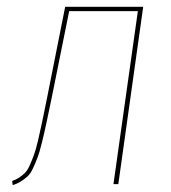

<svg xmlns="http://www.w3.org/2000/svg" viewBox="-20 -538 500 561"><path d="M398.4 -518.1 325.7 0H311.5L382.8 -505.4H182.1L130.4 -249Q120.6 -202.1 115.2 -176.8Q109.9 -151.4 102.5 -121.6Q95.2 -91.8 89.6 -77.4Q84 -63 76.7 -46.9Q69.3 -30.8 60.8 -22.9Q52.2 -15.1 41.7 -8.3Q31.2 -1.5 17.1 2.9L15.6 -9.3Q27.3 -13.2 36.4 -19.3Q45.4 -25.4 53 -33Q60.5 -40.5 67.1 -55.4Q73.7 -70.3 79.1 -85Q84.5 -99.6 91.1 -127.4Q97.7 -155.3 103 -180.9Q108.4 -206.5 117.2 -250.5L170.4 -518.1Z"/></svg>

Font: Fira Sans Compressed Hair
Style: Italic
Weight: 100
Width: 3
Italic angle: -8°
Designer: Carrois Corporate & Edenspiekermann AG
Foundry: Carrois Corporate GbR & Edenspiekermann AG
Version: Version 4.203;PS 004.203;hotconv 1.0.88;makeotf.lib2.5.64775